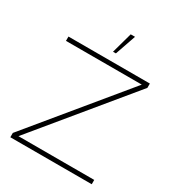

<svg xmlns="http://www.w3.org/2000/svg" viewBox="-209 -1028 1064 1156"><g transform="rotate(30 323.0 -449.5)"><path d="M40 0V-30L567 -670H40V-700H606V-670L79 -30H606V0ZM318 -755 358 -899H388L338 -755Z"/></g></svg>

Font: Urbanist Thin
Style: Regular
Weight: 100
Designer: Corey Hu
Foundry: Corey Hu
Version: Version 1.330; ttfautohint (v1.8.4.7-5d5b)